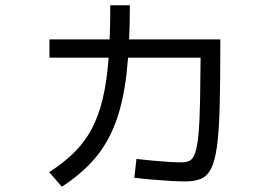

<svg xmlns="http://www.w3.org/2000/svg" viewBox="-20 -665 1040 726"><path d="M681 21Q657 21 623.5 19Q590 17 554.5 14Q519 11 488 7L496 -64Q521 -61 553 -58Q585 -55 616 -53Q647 -51 665 -51Q685 -51 697.5 -57.5Q710 -64 718 -87Q726 -110 730.5 -157Q735 -204 736.5 -284Q738 -364 739 -485L783 -447H167V-516H813V-480Q813 -347 810.5 -257.5Q808 -168 800.5 -112.5Q793 -57 778.5 -28Q764 1 740 11Q716 21 681 21ZM166 -14Q222 -50 261.5 -89.5Q301 -129 327 -178Q353 -227 368.5 -292Q384 -357 390.5 -444Q397 -531 397 -645H471Q471 -495 458.5 -386.5Q446 -278 416.5 -200Q387 -122 337.5 -64.5Q288 -7 214 41Z"/></svg>

Font: M PLUS 2 Thin
Style: Regular
Weight: 400
Version: Version 1.001